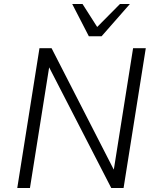

<svg xmlns="http://www.w3.org/2000/svg" viewBox="-20 -948 788 968"><path d="M67 0 179 -705H240L553 -94H554L651 -705H715L603 0H541L227 -610H228L131 0ZM428 -765 344 -928H396L470 -812L585 -928H635L492 -765Z"/></svg>

Font: Nunito Sans 7pt SemiCondensed Light
Style: Italic
Weight: 300
Width: 4
Italic angle: -9°
Designer: Vernon Adams
Foundry: Vernon Adams
Version: Version 3.101;gftools[0.9.27]